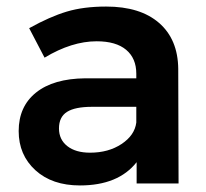

<svg xmlns="http://www.w3.org/2000/svg" viewBox="-20 -560 630 586"><path d="M525 0H397V-65Q341 6 224 6Q139 6 88 -40.5Q37 -87 37 -160Q37 -235 90 -277.5Q143 -320 240 -321H396V-335Q396 -382 365 -408Q334 -434 275 -434Q199 -434 116 -384L69 -474Q132 -509 183.5 -524.5Q235 -540 304 -540Q408 -540 465.5 -490Q523 -440 524 -350ZM255 -94Q311 -94 351 -120.5Q391 -147 396 -186V-234H261Q209 -234 184.5 -218.5Q160 -203 160 -168Q160 -134 185.5 -114Q211 -94 255 -94Z"/></svg>

Font: Montserrat arm Medium
Style: Regular
Weight: 500
Designer: Julieta Ulanovsky
Foundry: Julieta Ulanovsky
Version: Version 6.000;PS 006.000;hotconv 1.0.88;makeotf.lib2.5.64775